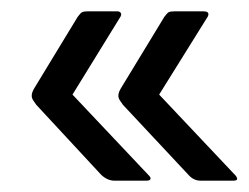

<svg xmlns="http://www.w3.org/2000/svg" viewBox="-20 -358 439 339"><path d="M261 -191 396 -48Q403 -39 392 -39H334Q322 -39 313 -49L197 -173Q194 -177 191.5 -181Q189 -185 189 -189Q189 -195 194 -203L270 -328Q275 -335 278 -336.5Q281 -338 288 -338H339Q351 -338 347 -329ZM108 -191 243 -48Q247 -44 245.5 -41.5Q244 -39 239 -39H182Q170 -39 159 -49L44 -173Q41 -177 38.5 -181Q36 -185 36 -189Q36 -195 41 -203L117 -328Q122 -335 125 -336.5Q128 -338 135 -338H187Q191 -338 193 -335.5Q195 -333 193 -329Z"/></svg>

Font: Zain
Style: Italic
Weight: 400
Italic angle: -10°
Designer: Zain,Boutros
Foundry: Mobile Telecommunications Company (Zain), 2024
Version: Version 1.51; ttfautohint (v1.8.4)